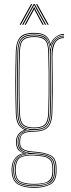

<svg xmlns="http://www.w3.org/2000/svg" viewBox="-20 -763 339 923"><path d="M143.8 140Q96.5 140 67.4 124Q38.2 108 35.8 60Q35.5 56.2 35.5 53.4Q35.5 50.5 35.8 46Q37 15.8 53.1 -3.4Q69.2 -22.5 92 -25.8V-26.8Q68.2 -36.2 62.5 -50.6Q56.8 -65 56.8 -76Q56.8 -78.2 56.8 -80Q56.8 -81.8 56.8 -84Q56.8 -100.5 67.1 -116Q77.5 -131.5 96.5 -138V-140Q76.8 -148.5 66.8 -166.9Q56.8 -185.2 55.8 -220Q54.5 -267.8 54 -302.4Q53.5 -337 53.5 -367.5Q53.5 -398 54.1 -432.4Q54.8 -466.8 55.8 -514Q56.8 -558.8 74.6 -581.9Q92.5 -605 143.8 -605Q180 -605 197.9 -592.9Q215.8 -580.8 222.8 -553H223.8Q228.2 -566 238.2 -576.6Q248.2 -587.2 261.2 -593.6Q274.2 -600 287.8 -600V-596Q260.5 -595 243.4 -577.4Q226.2 -559.8 223.2 -540.8H222.2Q217 -573.2 199.4 -587.1Q181.8 -601 143.8 -601Q99.5 -601 80.1 -581.6Q60.8 -562.2 59.8 -514Q58.5 -451 57.9 -405.4Q57.2 -359.8 57.8 -317.1Q58.2 -274.5 59.8 -220Q60.8 -185.5 71.9 -165.4Q83 -145.2 108.8 -140.2V-138.2Q85.2 -133.5 73 -117.6Q60.8 -101.8 60.8 -84Q60.8 -81.8 60.8 -80Q60.8 -78.2 60.8 -76Q60.8 -62.2 69.6 -46.9Q78.5 -31.5 106.5 -26.5V-25.5Q79.2 -23.8 60.2 -6Q41.2 11.8 39.8 46Q39.5 50.5 39.5 53.4Q39.5 56.2 39.8 60.2Q42 107 70.4 121.6Q98.8 136.2 143.8 136.2Q188.8 136.2 218.2 121.6Q247.8 107 247.8 60.2Q247.8 55.2 247.8 52.6Q247.8 50 247.8 46Q247.8 -1.8 219.2 -14.6Q190.8 -27.5 143.8 -30Q117.5 -31.5 101.9 -37.1Q86.2 -42.8 79.5 -52.5Q72.8 -62.2 72.8 -76Q72.8 -78.2 72.8 -80Q72.8 -81.8 72.8 -84Q72.8 -107.2 86.9 -120.6Q101 -134 143.8 -134Q188.5 -134 207.4 -153.5Q226.2 -173 227.8 -220Q229.2 -266.8 229.5 -306.9Q229.8 -347 229.5 -393.1Q229.2 -439.2 228.2 -504Q228 -539.2 243 -561.6Q258 -584 287.8 -584V-580Q259.2 -580 245.6 -557.8Q232 -535.5 232.2 -491.8Q232.8 -444 233.2 -403.5Q233.8 -363 233.6 -319.8Q233.5 -276.5 231.8 -220Q230.2 -172 210.5 -151.2Q190.8 -130.5 143.8 -130Q114 -129.8 99.6 -124Q85.2 -118.2 81 -108Q76.8 -97.8 76.8 -84Q76.8 -81.8 76.8 -80Q76.8 -78.2 76.8 -76Q76.8 -62.2 83.6 -53.5Q90.5 -44.8 105.2 -40.1Q120 -35.5 143.8 -34Q193.2 -31 222.5 -17Q251.8 -3 251.8 46Q251.8 49.5 251.8 52.6Q251.8 55.8 251.8 60Q251.8 108 221.4 124Q191 140 143.8 140ZM143.8 128.5Q170.8 128.5 192.6 123.6Q214.5 118.8 227.2 104.1Q240 89.5 240 60.5Q240 56 240 53.1Q240 50.2 240 46Q240 15.8 227.5 1.9Q215 -12 193.5 -16.4Q172 -20.8 145 -22.5Q98.5 -25.5 74 -9.5Q49.5 6.5 47.8 46Q47.5 50.5 47.5 53.5Q47.5 56.5 47.8 60.8Q49.8 104.5 76.6 116.5Q103.5 128.5 143.8 128.5ZM143.8 124.8Q105.5 124.8 79.6 114Q53.8 103.2 51.8 60.8Q51.5 56.5 51.5 53.5Q51.5 50.5 51.8 46Q53.8 1.5 80.4 -10Q107 -21.5 143.8 -19Q170 -17.5 190.8 -13.8Q211.5 -10 223.6 3.1Q235.8 16.2 235.8 46Q235.8 50.8 235.8 53.1Q235.8 55.5 235.8 60.8Q235.8 103.2 208.9 114Q182 124.8 143.8 124.8ZM143.8 121Q167.8 121 187.6 117.5Q207.5 114 219.5 101.2Q231.5 88.5 231.8 61Q231.8 55.5 231.8 53.1Q231.8 50.8 231.8 46Q231.8 17.8 220.2 5.5Q208.8 -6.8 188.9 -10.4Q169 -14 143.8 -15.5Q107.2 -17.8 82.5 -7.4Q57.8 3 55.8 46Q55.5 50.5 55.5 53.5Q55.5 56.5 55.8 61Q57.5 102.2 82.6 111.6Q107.8 121 143.8 121ZM143.8 132.5Q101 132.5 73.4 119.1Q45.8 105.8 43.8 60.5Q43.5 56.2 43.5 53.4Q43.5 50.5 43.8 46Q45.2 11.5 64.4 -5.9Q83.5 -23.2 117.2 -25V-26Q84.8 -31.8 74.8 -46.2Q64.8 -60.8 64.8 -76Q64.8 -78.2 64.8 -80Q64.8 -81.8 64.8 -84Q64.8 -103.2 77.9 -119.1Q91 -135 122 -139V-140Q90 -144.2 77.5 -163.4Q65 -182.5 63.8 -220Q62.2 -272.2 61.8 -315.6Q61.2 -359 61.8 -405.6Q62.2 -452.2 63.8 -514Q65 -559.5 82.5 -578.2Q100 -597 143.8 -597Q183.5 -597 200.9 -581Q218.2 -565 222 -526.8H223Q224.8 -545.8 233.8 -560.2Q242.8 -574.8 256.9 -583.1Q271 -591.5 287.8 -592V-588Q257.2 -587.2 240.1 -563.1Q223 -539 223.8 -501Q225 -442 225.6 -399.9Q226.2 -357.8 225.9 -316.8Q225.5 -275.8 223.8 -220Q222.5 -174.8 204 -156.2Q185.5 -137.8 143.8 -137.8Q113.2 -137.8 97 -129.8Q80.8 -121.8 74.8 -109.5Q68.8 -97.2 68.8 -84Q68.8 -81.8 68.8 -80Q68.8 -78.2 68.8 -76Q68.8 -57.8 83.9 -43.1Q99 -28.5 143.8 -26.2Q173.5 -24.8 196.1 -19.6Q218.8 -14.5 231.4 0.2Q244 15 244 46Q244 50 244 52.9Q244 55.8 244 60.5Q244 105.8 215.2 119.1Q186.5 132.5 143.8 132.5ZM143.8 -142Q184.5 -142 201.4 -159.1Q218.2 -176.2 219.8 -220Q221.2 -267.2 221.8 -313.5Q222.2 -359.8 221.8 -409Q221.2 -458.2 219.8 -514Q218.8 -558.8 200.2 -575.9Q181.8 -593 143.8 -593Q103.8 -593 86.4 -576.2Q69 -559.5 67.8 -514Q65.8 -431.8 65.5 -363.2Q65.2 -294.8 67.8 -220Q69.2 -176.2 86.1 -159.1Q103 -142 143.8 -142ZM143.8 -146Q105.8 -146 89.5 -161.6Q73.2 -177.2 71.8 -220Q69.8 -288 69.6 -361.4Q69.5 -434.8 71.8 -514Q73 -557.2 89 -573.1Q105 -589 143.8 -589Q182.8 -589 198.6 -573.1Q214.5 -557.2 215.8 -514Q217.2 -461.5 217.8 -411.9Q218.2 -362.2 217.8 -314.6Q217.2 -267 215.8 -220Q214.2 -177.2 198 -161.6Q181.8 -146 143.8 -146ZM143.8 -150Q179.8 -150 195 -164.4Q210.2 -178.8 211.8 -220Q213.2 -261 213.8 -310.5Q214.2 -360 213.9 -412.4Q213.5 -464.8 211.8 -514Q210.5 -557.5 194.6 -571.2Q178.8 -585 143.8 -585Q109 -585 93 -571.2Q77 -557.5 75.8 -514Q73.5 -439.8 73.5 -364Q73.5 -288.2 75.8 -220Q77.2 -178.8 92.5 -164.4Q107.8 -150 143.8 -150ZM74.2 -644 129.2 -743H135.2L80.2 -644ZM86.2 -644 141.2 -743H147.2L202.2 -644H196.2L149.2 -729.2L145.2 -737.5H143.2L139.2 -729.2L92.2 -644ZM98.2 -644 138.2 -717.8 143.2 -728.8H145.2L150.2 -717.8L190.2 -644H184.2L146.8 -713.2L145.2 -718H143.2L141.8 -713.2L104.2 -644ZM208.2 -644 153.2 -743H159.2L214.2 -644Z"/></svg>

Font: Big Shoulders Inline Thin
Style: Regular
Weight: 100
Designer: Patric King
Foundry: XO Type Co
Version: Version 2.002